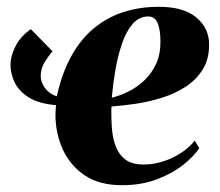

<svg xmlns="http://www.w3.org/2000/svg" viewBox="-20 -536 650 566"><path d="M135 -384.5Q123.5 -372 111.8 -353Q100 -334 100 -311.5Q100 -293.5 112.8 -276.2Q125.5 -259 147.5 -252Q162.5 -320.5 190 -370.2Q217.5 -420 256.2 -452.2Q295 -484.5 343.2 -500.2Q391.5 -516 448.5 -516Q521 -516 558.8 -484.5Q596.5 -453 596.5 -404.5Q596.5 -361.5 577.5 -331Q558.5 -300.5 527.2 -280.2Q496 -260 457.8 -248Q419.5 -236 380.8 -230.2Q342 -224.5 308.5 -222Q307.5 -185.5 310.2 -154.5Q313 -123.5 323 -100.2Q333 -77 352 -64Q371 -51 403 -51Q433 -51 462 -60.5Q491 -70 515 -86Q539 -102 554 -121.5L567.5 -99.5Q552.5 -76 521 -50.8Q489.5 -25.5 443.5 -7.8Q397.5 10 339.5 10Q272.5 10 229.2 -19.5Q186 -49 164.8 -96.2Q143.5 -143.5 143.5 -197.5Q143.5 -202.5 144 -211Q144.5 -219.5 145 -226Q93.5 -230.5 64.2 -249.2Q35 -268 23 -293.5Q11 -319 11 -344.5Q11 -371 26 -400.2Q41 -429.5 71 -450ZM417 -487.5Q390 -487.5 371 -465.5Q352 -443.5 339.8 -407.8Q327.5 -372 320.2 -330Q313 -288 309.5 -248Q334.5 -254 359.8 -266.8Q385 -279.5 406 -299.5Q427 -319.5 440 -347.5Q453 -375.5 453 -412.5Q453 -449.5 444.5 -468.5Q436 -487.5 417 -487.5Z"/></svg>

Font: Merriweather 144pt ExtraBold
Style: Italic
Weight: 800
Italic angle: -7.8°
Version: Version 2.101